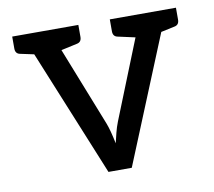

<svg xmlns="http://www.w3.org/2000/svg" viewBox="-63 -578 723 649"><g transform="rotate(-10 299.0 -253.5)"><path d="M259 0 81 -435 34 -445Q18 -448 18 -466V-507H245V-466Q245 -448 229 -445L174 -433L281 -162Q286 -149 290.5 -132Q295 -115 300 -91Q304 -108 308.5 -126Q313 -144 320 -162L428 -432L369 -445Q353 -448 353 -466V-507H580V-466Q580 -448 564 -445L517 -435L339 0Z"/></g></svg>

Font: Aleo
Style: Regular
Weight: 400
Designer: Alessio Laiso
Foundry: Alessio Laiso
Version: Version 2.001; ttfautohint (v1.8.4.7-5d5b);gftools[0.9.29]